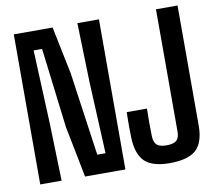

<svg xmlns="http://www.w3.org/2000/svg" viewBox="-86 -900 1128 1008"><g transform="rotate(-10 478.0 -396.0)"><path d="M50 0V-800H257L309 -546L372 -102H416L398 -487L389 -800H504V0H289L235 -274L183 -699H138L155 -305L164 0ZM739 8Q648 8 607 -31Q566 -70 563 -161Q561 -228 563 -295H671Q670 -261 670 -222Q670 -183 671 -149Q672 -115 687.5 -101Q703 -87 739 -87Q777 -87 792.5 -101Q808 -115 808 -149V-800H923V-161Q923 -70 880.5 -31Q838 8 739 8Z"/></g></svg>

Font: Big Shoulders Text
Style: Bold
Weight: 700
Designer: Patric King
Foundry: XO Type Co
Version: Version 1.000; ttfautohint (v1.8.2)